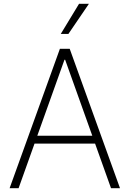

<svg xmlns="http://www.w3.org/2000/svg" viewBox="-20 -982 676 1002"><path d="M77.1 0 160.2 -232.6H476.2L559.3 0H606.2L343.8 -727.3H292.6L30.2 0ZM174.7 -273.8 316.4 -670.1H320L461.6 -273.8ZM297.2 -805H337L443.9 -962H392.4Z"/></svg>

Font: Karasuma Gothic
Style: Thin
Weight: 200
Designer: Rasmus Andersson / Ryoko Ishizuka
Foundry: rsms
Version: Version 1.00